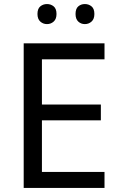

<svg xmlns="http://www.w3.org/2000/svg" viewBox="-20 -928 596 948"><path d="M496 0H97V-714H496V-635H187V-412H478V-334H187V-79H496ZM165 -859Q165 -885 179 -896.5Q193 -908 212 -908Q231 -908 245 -896.5Q259 -885 259 -859Q259 -834 245 -821.5Q231 -809 212 -809Q193 -809 179 -821.5Q165 -834 165 -859ZM353 -859Q353 -885 366.5 -896.5Q380 -908 399 -908Q418 -908 432 -896.5Q446 -885 446 -859Q446 -834 432 -821.5Q418 -809 399 -809Q380 -809 366.5 -821.5Q353 -834 353 -859Z"/></svg>

Font: Noto Sans Mandaic
Style: Regular
Weight: 400
Designer: Monotype Design Team
Foundry: Monotype Imaging Inc.
Version: Version 2.002; ttfautohint (v1.8.4.7-5d5b)